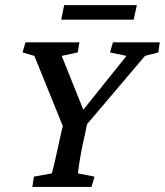

<svg xmlns="http://www.w3.org/2000/svg" viewBox="-20 -741 653 761"><path d="M554.7 -519.5 287.1 -204.1 331.1 -279.3 314.5 -198.2Q307.6 -169.9 303.2 -146Q298.8 -122.1 295.9 -104.5Q293 -86.9 291.5 -74.2Q290 -61.5 289.1 -53.7L354.5 -41L342.8 0H108.4L114.3 -41L185.5 -53.7Q187.5 -61.5 190.9 -74.2Q194.3 -86.9 198.2 -105Q202.1 -123 207.5 -146.5Q212.9 -169.9 218.8 -198.2L237.3 -279.3L244.1 -204.1L116.2 -519.5L69.3 -533.2L81.1 -573.2H294.9L288.1 -533.2L224.6 -519.5L315.4 -293H299.8L481.4 -519.5L416 -533.2L427.7 -573.2H613.3L607.4 -533.2ZM234.4 -720.7H522.5L509.8 -663.1H222.7Z"/></svg>

Font: Crimson Pro Medium
Style: Italic
Weight: 500
Italic angle: -12°
Designer: Jacques Le Bailly
Foundry: Baron von Fonthausen
Version: Version 1.003